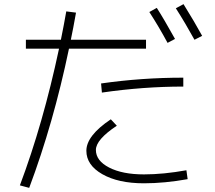

<svg xmlns="http://www.w3.org/2000/svg" viewBox="-20 -850 1040 927"><path d="M701 -792 737 -812Q771 -759 825 -662L789 -643Q747 -721 701 -792ZM829 -810 866 -830Q920 -743 956 -677L919 -658Q875 -738 829 -810ZM468 -447Q663 -475 865 -475V-432Q672 -432 472 -403ZM886 15Q774 35 675 35Q551 35 474 -9Q397 -53 397 -122Q397 -195 515 -274L544 -243Q443 -176 443 -126Q443 -74 507 -41Q571 -8 675 -8Q769 -8 880 -28ZM105 -615V-658H274Q289 -732 300 -795L347 -789Q333 -710 322 -658H685V-615H313Q238 -255 121 57L76 45Q188 -253 265 -615Z"/></svg>

Font: Mplus 1p Light
Style: Regular
Weight: 300
Version: Version 1.061